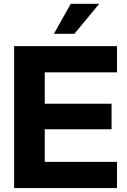

<svg xmlns="http://www.w3.org/2000/svg" viewBox="-20 -964 651 984"><path d="M52.3 -727.5H579.7V-593.2H209.4V-432.4H551.7V-301.6H209.4V-134.4H579.7V0H52.3ZM342.7 -944.4H488.4L361.2 -790.7H256.2Z"/></svg>

Font: Intratopia Thin
Style: Regular
Weight: 100
Designer: Rasmus Andersson
Foundry: rsms
Version: Version 3.000;Glyphs 3.2.3 (3260)